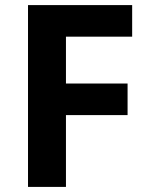

<svg xmlns="http://www.w3.org/2000/svg" viewBox="-20 -734 589 754"><path d="M239 0H90V-714H499V-590H239V-406H481V-282H239Z"/></svg>

Font: Noto Sans Thaana
Style: Bold
Weight: 700
Designer: David Williams
Foundry: Google Inc.
Version: Version 3.001; ttfautohint (v1.8.4.7-5d5b)